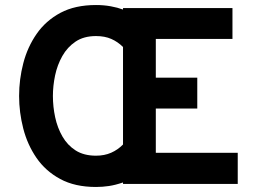

<svg xmlns="http://www.w3.org/2000/svg" viewBox="-20 -732 1014 764"><path d="M362 12Q278 12 219.5 -19.8Q161 -51.5 125 -104Q89 -156.5 72.5 -220.8Q56 -285 56 -350Q56 -416.5 72.8 -480.8Q89.5 -545 125.8 -597.2Q162 -649.5 220.2 -680.8Q278.5 -712 362 -712Q393 -712 420.5 -707Q448 -702 469.5 -694V-700H905V-577H600V-423H765V-300H600V-124H926V0H469.5V-6Q438.5 4.5 413.2 8.2Q388 12 362 12ZM362 -112.5Q395.5 -112.5 422.2 -124.2Q449 -136 469.5 -157V-545Q449 -565.5 423 -577Q397 -588.5 362 -588.5Q313.5 -588.5 280.8 -566.5Q248 -544.5 228 -509Q208 -473.5 199.2 -431.8Q190.5 -390 190.5 -350Q190.5 -307.5 199.5 -265.5Q208.5 -223.5 228.5 -188.8Q248.5 -154 281.2 -133.2Q314 -112.5 362 -112.5Z"/></svg>

Font: Overpass
Style: Bold
Weight: 700
Designer: Delve Withrington, Dave Bailey, Thomas Jockin
Foundry: Delve Fonts LLC
Version: Version 4.000; ttfautohint (v1.8.3)